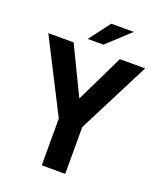

<svg xmlns="http://www.w3.org/2000/svg" viewBox="-162 -1005 926 1107"><g transform="rotate(20 301.0 -452.0)"><path d="M229 -775.4H325.2L464.8 -904.3H326.2ZM229 0H373V-287.1L598.1 -729H442.9L300.8 -436L159.2 -729H3.9L229 -287.1Z"/></g></svg>

Font: Hack
Style: Bold
Weight: 700
Monospace: yes
Designer: Christopher Simpkins
Foundry: Christopher Simpkins
Version: Version 2.010